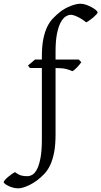

<svg xmlns="http://www.w3.org/2000/svg" viewBox="-142 -777 549 1041"><path d="M387.2 -710Q387.2 -706.1 380.1 -698.2Q373 -690.4 363.3 -682.1Q353.5 -673.8 343 -666.5Q332.5 -659.2 325.2 -655.8Q313 -666 300.8 -673.6Q288.6 -681.2 277.6 -686.3Q266.6 -691.4 257.3 -694.1Q248 -696.8 242.2 -696.8Q229.5 -696.8 214.8 -688Q200.2 -679.2 187.7 -656.7Q175.3 -634.3 167.2 -595.5Q159.2 -556.6 159.2 -496.1V-454.1H285.2L298.8 -439.9Q294.4 -433.1 288.1 -425.5Q281.7 -418 274.9 -410.9Q268.1 -403.8 261.5 -398.4Q254.9 -393.1 250 -391.1Q238.8 -397 218 -402.6Q197.3 -408.2 159.2 -408.2V-47.9Q159.2 9.3 151.4 49.3Q143.6 89.4 130.4 117.4Q117.2 145.5 99.4 164.6Q81.5 183.6 62 198.7Q48.3 209 33.7 217.5Q19 226.1 5.1 231.9Q-8.8 237.8 -21.2 241Q-33.7 244.1 -43 244.1Q-57.6 244.1 -71.8 240.2Q-85.9 236.3 -97.2 230.7Q-108.4 225.1 -115.2 219.5Q-122.1 213.9 -122.1 210.4Q-122.1 206.5 -115.2 198.7Q-108.4 190.9 -98.6 182.6Q-88.9 174.3 -78.4 167Q-67.9 159.7 -60.5 156.2Q-50.8 163.6 -42.5 168Q-34.2 172.4 -26.4 174.6Q-18.6 176.8 -10.5 177.5Q-2.4 178.2 6.8 178.2Q20.5 178.2 34.4 169.7Q48.3 161.1 59.6 138.7Q70.8 116.2 77.9 77.4Q85 38.6 85 -22V-408.2H20L9.8 -421.9L47.9 -454.1H85V-469.2Q85 -526.9 93 -566.2Q101.1 -605.5 114.5 -632.6Q127.9 -659.7 145.8 -678Q163.6 -696.3 183.1 -711.9Q196.3 -722.7 211.7 -731Q227.1 -739.3 242.2 -745.1Q257.3 -751 271 -753.9Q284.7 -756.8 293.9 -756.8Q309.1 -756.8 325.4 -751Q341.8 -745.1 355.5 -737.5Q369.1 -730 378.2 -722.2Q387.2 -714.4 387.2 -710Z"/></svg>

Font: Noto Serif Devanagari
Style: Bold
Weight: 700
Designer: Monotype Design Team
Foundry: Monotype Imaging Inc.
Version: Version 1.01